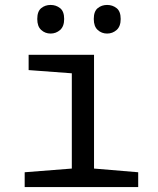

<svg xmlns="http://www.w3.org/2000/svg" viewBox="-20 -758 640 778"><path d="M80 0V-60L271 -75V-461L96 -474V-536H361V-75L540 -60V0ZM414 -622Q392 -622 376 -636.5Q360 -651 360 -681Q360 -712 376 -725Q392 -738 414 -738Q436 -738 452.5 -725Q469 -712 469 -681Q469 -651 452.5 -636.5Q436 -622 414 -622ZM185 -622Q163 -622 147 -636.5Q131 -651 131 -681Q131 -712 147 -725Q163 -738 185 -738Q207 -738 223.5 -725Q240 -712 240 -681Q240 -651 223.5 -636.5Q207 -622 185 -622Z"/></svg>

Font: Noto Sans Mono
Style: Regular
Weight: 400
Designer: Monotype Design Team
Foundry: Monotype Imaging Inc.
Version: Version 2.014